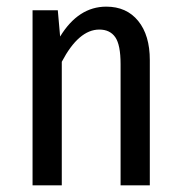

<svg xmlns="http://www.w3.org/2000/svg" viewBox="-20 -558 545 578"><path d="M300 -538Q361 -538 396 -495Q431 -452 431 -377V0H343V-365Q343 -423 327 -446Q311 -469 279 -469Q217 -469 166 -372V0H78V-527H154L161 -448Q216 -538 300 -538Z"/></svg>

Font: Fira Sans Condensed
Style: Regular
Weight: 400
Width: 3
Designer: Carrois Corporate & Edenspiekermann AG
Foundry: Carrois Corporate GbR & Edenspiekermann AG
Version: Version 4.202;PS 004.202;hotconv 1.0.88;makeotf.lib2.5.64775